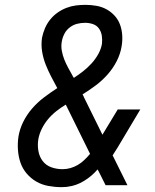

<svg xmlns="http://www.w3.org/2000/svg" viewBox="-20 -763 640 791"><path d="M233 8Q206 8 179 3Q152 -2 129.5 -15Q107 -28 90 -48Q73 -68 64.5 -92.5Q56 -117 54 -145Q52 -173 56 -200Q61 -231 75.5 -260.5Q90 -290 112 -315.5Q134 -341 161 -361.5Q188 -382 216 -400Q203 -424 190.5 -448Q178 -472 168 -497.5Q158 -523 153.5 -550.5Q149 -578 153 -607Q157 -627 165 -646Q173 -665 186 -681.5Q199 -698 216.5 -710.5Q234 -723 253.5 -730.5Q273 -738 292.5 -740.5Q312 -743 332 -743Q355 -743 377.5 -739Q400 -735 419 -724.5Q438 -714 452.5 -698Q467 -682 474.5 -661.5Q482 -641 483.5 -618Q485 -595 481 -572Q476 -541 461 -511.5Q446 -482 424 -457Q402 -432 375.5 -412Q349 -392 320 -374Q322 -371 323.5 -368Q325 -365 326 -362L402 -208L465 -312H558L465 -156Q460 -148 454.5 -139.5Q449 -131 444 -123L505 0H415L388 -54L382 -65Q358 -37 326 -17.5Q294 2 260 6L254 7ZM284 -442Q304 -455 322.5 -469.5Q341 -484 357 -501.5Q373 -519 384.5 -539.5Q396 -560 400 -582Q402 -599 399.5 -615.5Q397 -632 388 -645Q379 -658 363.5 -663.5Q348 -669 331 -669Q314 -669 298 -665Q282 -661 268 -650.5Q254 -640 246 -625Q238 -610 235 -594Q231 -574 234.5 -554.5Q238 -535 245 -517.5Q252 -500 261 -483.5Q270 -467 279 -451V-450Q281 -448 282 -446Q283 -444 284 -442ZM238 -66Q254 -66 270 -70.5Q286 -75 300.5 -83.5Q315 -92 327.5 -104Q340 -116 351 -129L252 -330Q252 -330 251.5 -331Q251 -332 251 -332Q231 -320 212 -305Q193 -290 178 -272Q163 -254 152.5 -233Q142 -212 138 -190Q134 -166 138 -142Q142 -118 155.5 -100Q169 -82 191 -74Q213 -66 238 -66Z"/></svg>

Font: Iosevka Curly Extended
Style: Italic
Weight: 400
Width: 7
Italic angle: -9°
Monospace: yes
Designer: Belleve Invis
Foundry: Belleve Invis
Version: Version 11.1.0; ttfautohint (v1.8.3)